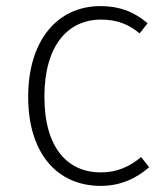

<svg xmlns="http://www.w3.org/2000/svg" viewBox="-20 -595 543 627"><path d="M308 -575C165 -575 72 -460 72 -279C72 -95 166 12 309 12C372 12 424 -11 467 -49L441 -82C403 -51 363 -32 309 -32C201 -32 125 -112 125 -279C125 -447 202 -531 310 -531C363 -531 401 -515 436 -486L462 -519C416 -558 369 -575 308 -575Z"/></svg>

Font: Glow Sans SC Normal Light
Style: Regular
Weight: 300
Designer: Ryoko NISHIZUKA (kana, bopomofo & ideographs); Paul D. Hunt (Latin, Greek & Cyrillic); Sandoll Communications, Soo-young
Version: Version 0.93